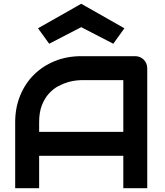

<svg xmlns="http://www.w3.org/2000/svg" viewBox="-20 -998 874 1018"><path d="M760.7 0H633.8V-171.9H187.5V0H60.5V-350.1Q60.5 -426.8 86.9 -491.2Q113.3 -555.7 160.2 -602.1Q207 -648.4 271 -674.3Q335 -700.2 410.6 -700.2H696.8Q710 -700.2 721.7 -695.3Q733.4 -690.4 742.2 -681.6Q751 -672.9 755.9 -661.1Q760.7 -649.4 760.7 -636.2ZM187.5 -298.8H633.8V-573.2H410.6Q404.8 -573.2 386 -571.5Q367.2 -569.8 342.5 -563Q317.9 -556.2 290.5 -542Q263.2 -527.8 240.2 -502.9Q217.3 -478 202.4 -440.7Q187.5 -403.3 187.5 -350.1ZM580.6 -766.1 410.6 -854 240.7 -766.1 181.6 -848.1 410.6 -978 639.6 -848.1Z"/></svg>

Font: Audiowide
Style: Regular
Weight: 400
Version: Version 1.003